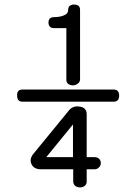

<svg xmlns="http://www.w3.org/2000/svg" viewBox="-20 -689 602 849"><path d="M273.4 -357.4V-335.9Q273.4 -324.2 282.2 -317.4Q291 -311.5 303.7 -311.5Q315.4 -312.5 324.2 -319.3Q334 -326.2 334 -338.9V-645.5Q334 -668.9 307.6 -668.9Q281.2 -668.9 281.2 -643.6Q281.2 -627 257.8 -619.1Q241.2 -613.3 219.7 -613.3Q194.3 -613.3 194.3 -588.9Q195.3 -564.5 219.7 -564.5H273.4ZM482.4 -293H79.1Q54.7 -293 55.7 -266.6Q55.7 -239.3 79.1 -239.3H482.4Q506.8 -239.3 506.8 -266.6Q506.8 -293 482.4 -293ZM281.2 -196.3 126 -6.8Q109.4 15.6 119.1 36.1Q128.9 59.6 162.1 59.6H303.7V112.3Q303.7 125 312.5 132.8Q321.3 139.6 334 139.6Q346.7 139.6 354.5 132.8Q364.3 125 363.3 112.3V59.6H397.5Q410.2 59.6 418 50.8Q425.8 43 425.8 32.2Q425.8 21.5 418.9 13.7Q411.1 5.9 397.5 5.9H363.3V-183.6Q363.3 -213.9 331.1 -217.8Q299.8 -222.7 281.2 -196.3ZM302.7 -138.7V5.9H184.6Z"/></svg>

Font: Gulim
Style: Regular
Weight: 400
Version: Version 2.21